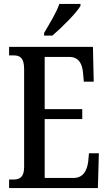

<svg xmlns="http://www.w3.org/2000/svg" viewBox="-20 -951 549 971"><path d="M203 -784V-771H245C294 -813 367 -886 387 -921V-931H280C265 -886 231 -833 203 -784ZM26 0H475L480 -176H430L426 -133C420 -89 401 -51 352 -51H206V-349H396V-399H206V-663H332C379 -663 397 -626 400 -581L404 -538H454L450 -714H26V-671H47C78 -671 102 -662 102 -602V-107C102 -56 81 -43 47 -43H26Z"/></svg>

Font: Noto Serif Sinhala ExtraCondensed Medium
Style: Regular
Weight: 500
Width: 2
Designer: Jelle Bosma - Monotype Design Team
Foundry: Monotype Imaging Inc.
Version: Version 2.007